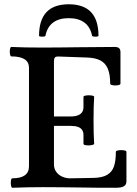

<svg xmlns="http://www.w3.org/2000/svg" viewBox="-20 -889 651 912"><path d="M38.6 -42Q117.7 -42 117.7 -99.1V-566.9Q117.7 -621.1 33.7 -621.1Q29.3 -621.1 27.3 -632.3Q25.4 -643.6 27.3 -654.8Q29.3 -666 33.7 -666Q92.3 -663.1 179.7 -663.1Q222.7 -663.1 265.9 -663.6Q309.1 -664.1 352.1 -664.6Q438.5 -666 524.4 -666Q539.1 -666 545.7 -660.2Q552.2 -654.3 552.2 -641.1V-491.7Q552.2 -486.3 540 -484.1Q527.8 -481.9 515.6 -484.1Q503.4 -486.3 503.4 -491.7Q503.4 -536.1 491.9 -563Q480.5 -589.8 456.5 -602.1Q432.6 -614.3 394.5 -615.7L256.3 -620.6Q244.6 -620.6 240.5 -615.5Q236.3 -610.4 236.3 -597.2V-335.9H316.4Q336.4 -335.9 349.9 -341.1Q363.3 -346.2 369.9 -356Q376.5 -365.7 376.5 -380.9V-429.2Q376.5 -433.6 389.2 -435.5Q401.9 -437.5 414.6 -435.5Q427.2 -433.6 427.2 -429.2Q424.3 -384.8 424.3 -317.9Q424.3 -250.5 427.2 -206.1Q427.2 -201.7 414.3 -199.5Q401.4 -197.3 388.9 -199Q376.5 -200.7 376.5 -206.1V-248Q376.5 -262.2 369.9 -272Q363.3 -281.7 349.9 -286.4Q336.4 -291 316.4 -291H236.3V-107.9Q236.3 -86.9 247.8 -71.8Q259.3 -56.6 276.9 -49.3Q294.4 -42 312.5 -42L421.4 -43.9Q464.4 -44.4 488 -57.9Q511.7 -71.3 521 -97.7Q530.3 -124 530.3 -168Q530.3 -172.9 543 -175Q555.7 -177.2 568.1 -175Q580.6 -172.9 580.6 -168V-27.8Q580.6 -11.7 568.6 -4.4Q556.6 2.9 530.3 2.9Q486.8 2.9 443.6 2.7Q400.4 2.4 356.9 1.5Q313.5 1 270.3 0.5Q227.1 0 183.6 0Q111.3 0 38.6 2.9Q34.2 2.9 32.2 -8.3Q30.3 -19.5 32 -30.8Q33.7 -42 38.6 -42ZM306.6 -868.7Q447.8 -868.7 447.8 -718.8Q447.8 -716.2 440.4 -715.3Q433.1 -714.4 425.5 -715.3Q418 -716.3 417.5 -718.8Q409.2 -760.7 381.1 -781.7Q353 -802.7 306.6 -802.7Q260.1 -802.7 232.1 -781.7Q204.1 -760.7 195.8 -718.8Q195.3 -716.3 187.7 -715.3Q180.2 -714.4 172.9 -715.3Q165.5 -716.3 165.5 -718.8Q165.5 -868.7 306.6 -868.7Z"/></svg>

Font: Junicode Two Beta VF
Style: Regular
Weight: 400
Designer: Peter S. Baker
Foundry: Briery Creek Software
Version: Version 1.031 beta; ttfautohint (v1.8.1.43-b0c9)